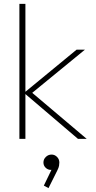

<svg xmlns="http://www.w3.org/2000/svg" viewBox="-20 -716 497 990"><path d="M382 0 104 -237 375 -460H418L136 -229V-246L427 0ZM80 0V-696H111V0ZM230 254 206 241 252 146 266 144Q264 151 258 155.5Q252 160 242 160Q227 160 215.5 149Q204 138 204 122Q204 105 216.5 93Q229 81 246 81Q262 81 274 93Q286 105 286 122Q286 129 284.5 138.5Q283 148 275 164Z"/></svg>

Font: Outfit Thin
Style: Regular
Weight: 100
Designer: Rodrigo Fuenzalida
Foundry: fragTYPE
Version: Version 1.100;gftools[0.9.27]